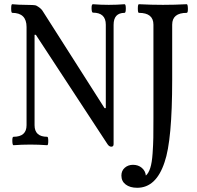

<svg xmlns="http://www.w3.org/2000/svg" viewBox="-20 -686 933 911"><path d="M508 10Q498 10 490 -2L150 -521H144V-92Q144 -37 204 -37Q209 -37 209 -17Q209 3 204 3Q164 0 124 0Q83 0 44 3Q39 3 38.5 -17Q38 -37 44 -37Q106 -37 106 -92V-558Q106 -625 38 -625Q33 -625 33 -645.5Q33 -666 38 -666Q69 -663 100 -663Q141 -663 151 -660Q172 -649 181 -636L476 -173H482V-569Q482 -626 421 -626Q415 -626 414.5 -646Q414 -666 421 -666Q457 -663 496 -663Q535 -663 571 -666Q577 -666 577 -645.5Q577 -625 571 -625Q519 -625 519 -568V-2Q519 10 508 10ZM631 205Q597 205 576.5 189.5Q556 174 556 147Q556 124 572 110Q588 96 611 96Q636 96 653 110.5Q670 125 672 147Q685 136 693 111Q701 86 704 42.5Q707 -1 707.5 -32.5Q708 -64 708 -125V-569Q708 -625 639 -625Q634 -625 634 -645.5Q634 -666 639 -666Q697 -663 753 -663Q809 -663 866 -666Q871 -666 871.5 -645.5Q872 -625 866 -625Q797 -625 797 -569V-308Q797 -20 761 83Q721 205 631 205Z"/></svg>

Font: Junicode Cond Medium
Style: Regular
Weight: 500
Width: 3
Designer: Peter S. Baker
Version: Version 2.201